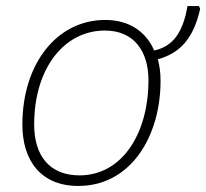

<svg xmlns="http://www.w3.org/2000/svg" viewBox="-20 -605 682 635"><path d="M239 10C412 10 511 -153 511 -338C511 -364 508 -387 502 -409C579 -430 621 -482 642 -576L638 -585H600C585 -495 550 -451 490 -438C463 -500 408 -539 328 -539C168 -539 54 -394 54 -193C54 -73 116 10 239 10ZM243 -25C144 -25 93 -90 93 -193C93 -379 192 -504 327 -504C425 -504 471 -433 471 -340C471 -162 383 -25 243 -25Z"/></svg>

Font: Noto Sans ExtraLight
Style: Italic
Weight: 200
Italic angle: -12°
Designer: Monotype Design Team
Foundry: Monotype Imaging Inc.
Version: Version 2.013